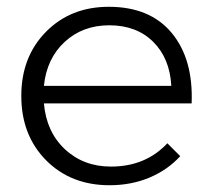

<svg xmlns="http://www.w3.org/2000/svg" viewBox="-20 -546 629 568"><path d="M301.8 -525.9Q423.8 -525.9 488 -448.5Q552.2 -371.1 546.9 -240.2H109.9Q117.2 -155.8 172.1 -104.5Q227.1 -53.2 308.1 -53.2Q410.6 -53.2 475.1 -122.1L513.2 -84Q475.6 -43 421.9 -20.5Q368.2 2 304.2 2Q189.5 2 116.2 -72Q43 -146 43 -262.2Q43 -377.9 116 -451.9Q189 -525.9 301.8 -525.9ZM109.9 -292H486.8Q482.4 -373.5 433.1 -422.4Q383.8 -471.2 303.2 -471.2Q224.6 -471.2 171.4 -422.1Q118.2 -373 109.9 -292Z"/></svg>

Font: Montserrat arm Light
Style: Regular
Weight: 300
Designer: Julieta Ulanovsky
Foundry: Julieta Ulanovsky
Version: Version 6.000;PS 006.000;hotconv 1.0.88;makeotf.lib2.5.64775